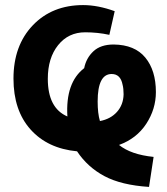

<svg xmlns="http://www.w3.org/2000/svg" viewBox="-20 -570 656 755"><path d="M311 -302Q319 -342 347.5 -368.5Q376 -395 427 -395Q510 -394 551.5 -343.5Q593 -293 593 -208Q593 -141 555 -83Q517 -25 448 0Q495 38 584 47L566 165Q457 158 390.5 122.5Q324 87 283 25Q167 14 100 -61Q33 -136 33 -261Q33 -391 109 -470.5Q185 -550 307 -550Q365 -550 431 -526L410 -433Q364 -443 315 -443Q249 -443 208.5 -392.5Q168 -342 168 -260Q168 -145 245 -112Q237 -245 311 -302ZM364 -171Q364 -124 373 -94Q415 -102 440 -130Q465 -158 466 -199Q466 -222 462 -237Q454 -279 419 -279Q364 -279 364 -171Z"/></svg>

Font: Repo
Style: Bold
Weight: 700
Designer: Stefan Peev
Foundry: Context Ltd
Version: Version 001.000